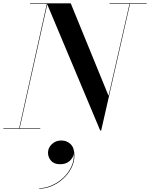

<svg xmlns="http://www.w3.org/2000/svg" viewBox="-56 -770 897 1148"><path d="M231 143Q231 113.8 254 91.9Q277 70 310 70Q343.8 70 366.4 92.1Q389 114.2 389 160Q389 199 370.8 234.6Q352.6 270.1 322.2 297.9Q291.9 325.8 254.6 341.9Q217.2 358 179 358V355Q214.6 355 252 339Q289.4 323 320.6 294.5Q351.9 266 369.9 228.2Q388 190.5 385 147Q382.8 172.5 360.6 192.2Q338.5 212 304 212Q267.2 212 249.1 191Q231 170 231 143ZM-36 -3H58.6L224 -747H124V-750H367L593 -197L718.4 -747H599V-750H821V-747H721.4L549 10H543L226.6 -743.8L61.6 -3H185V0H-36Z"/></svg>

Font: Bodoni* 72 Medium
Style: Italic
Weight: 500
Italic angle: -13°
Version: Version 1.002; ttfautohint (v0.97) -l 8 -r 50 -G 200 -x 14 -